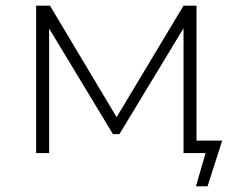

<svg xmlns="http://www.w3.org/2000/svg" viewBox="-20 -542 846 680"><path d="M108 0V-522H157L393 -127L630 -522H676V0H630V-442L403 -67H380L154 -441V0ZM674 118 708 0H630V-44H767L715 118Z"/></svg>

Font: Montserrat Z Light
Style: Regular
Weight: 300
Designer: Julieta Ulanovsky
Foundry: Julieta Ulanovsky
Version: Version 8.000